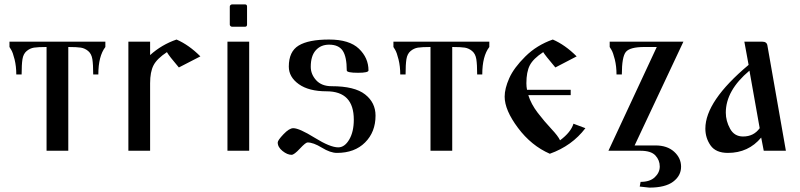

<svg xmlns="http://www.w3.org/2000/svg" viewBox="-20 -691 3666 880"><path d="M23.4 -475.6V-500H462.9V-475.6Q430.7 -433.6 430.7 -349.6H407.2Q407.2 -395.5 403.3 -419.9Q399.4 -444.3 384.3 -457Q369.1 -469.7 350.6 -472.7Q332 -475.6 293 -475.6V0H193.4V-475.6Q154.3 -475.6 135.7 -472.7Q117.2 -469.7 102.1 -457Q86.9 -444.3 83 -419.9Q79.1 -395.5 79.1 -349.6H54.7Q54.7 -386.7 46.9 -418.5Q39.1 -450.2 31.2 -462.9Z M568.4 0V-500H668V-438.5Q720.7 -486.3 789.1 -509.8Q845.7 -485.4 898.4 -432.6L799.8 -381.8Q753.9 -435.5 745.1 -452.1Q699.2 -421.9 683.6 -391.6Q668 -361.3 668 -309.6V0Z M1022.5 0V-500H1122.1V0ZM1033.2 -578.1V-661.1Q1033.2 -665 1036.6 -668Q1040 -670.9 1043.9 -670.9H1102.5Q1112.3 -670.9 1112.3 -661.1V-578.1Q1112.3 -568.4 1102.5 -568.4H1043.9Q1040 -568.4 1036.6 -571.3Q1033.2 -574.2 1033.2 -578.1Z M1252.9 -38.1Q1252.9 -47.9 1279.3 -75.7Q1305.7 -103.5 1324.2 -103.5Q1351.6 -103.5 1422.4 -59.6Q1493.2 -15.6 1530.3 -15.6Q1559.6 -15.6 1580.6 -51.3Q1601.6 -86.9 1601.6 -142.6Q1601.6 -272.5 1476.6 -272.5Q1395.5 -272.5 1349.6 -305.2Q1303.7 -337.9 1303.7 -385.7Q1303.7 -455.1 1349.1 -482.4Q1394.5 -509.8 1488.3 -509.8Q1581.1 -509.8 1625 -467.8Q1668.9 -425.8 1668.9 -368.2Q1668.9 -357.4 1621.1 -357.4Q1569.3 -357.4 1569.3 -368.2Q1569.3 -430.7 1550.8 -458.5Q1532.2 -486.3 1488.3 -486.3Q1450.2 -486.3 1427.2 -460.4Q1404.3 -434.6 1404.3 -384.8Q1404.3 -350.6 1429.2 -323.2Q1454.1 -295.9 1500 -295.9Q1605.5 -295.9 1653.3 -258.3Q1701.2 -220.7 1701.2 -161.1Q1701.2 -85.9 1653.3 -38.1Q1605.5 9.8 1524.4 9.8Q1494.1 9.8 1455.1 -14.2Q1416 -38.1 1389.6 -38.1Q1380.9 -38.1 1354.5 -9.8Q1328.1 18.6 1316.4 18.6Q1296.9 18.6 1274.9 1Q1252.9 -16.6 1252.9 -38.1Z M1783.2 -475.6V-500H2222.7V-475.6Q2190.4 -433.6 2190.4 -349.6H2167Q2167 -395.5 2163.1 -419.9Q2159.2 -444.3 2144 -457Q2128.9 -469.7 2110.4 -472.7Q2091.8 -475.6 2052.7 -475.6V0H1953.1V-475.6Q1914.1 -475.6 1895.5 -472.7Q1877 -469.7 1861.8 -457Q1846.7 -444.3 1842.8 -419.9Q1838.9 -395.5 1838.9 -349.6H1814.5Q1814.5 -386.7 1806.6 -418.5Q1798.8 -450.2 1791 -462.9Z M2293 -248Q2293 -285.2 2314 -332.5Q2335 -379.9 2387.7 -432.1Q2440.4 -484.4 2513.7 -509.8Q2570.3 -485.4 2623 -432.6L2525.4 -381.8Q2477.5 -438.5 2469.7 -452.1Q2423.8 -421.9 2408.2 -391.6Q2392.6 -361.3 2392.6 -309.6Q2392.6 -293.9 2395.5 -279.3H2595.7V-254.9H2401.4Q2414.1 -213.9 2444.8 -173.8Q2475.6 -133.8 2506.8 -100.6Q2538.1 -67.4 2546.9 -47.9Q2596.7 -85 2608.4 -124L2663.1 -103.5Q2601.6 -22.5 2500 13.7Q2415 -23.4 2354 -105Q2293 -186.5 2293 -248Z M2768.6 0 2990.2 -475.6H2933.6Q2867.2 -475.6 2848.6 -453.1Q2830.1 -430.7 2830.1 -349.6H2805.7Q2805.7 -386.7 2797.9 -418.5Q2790 -450.2 2782.2 -462.9L2774.4 -475.6V-500H3112.3L2888.7 -24.4H2984.4Q3038.1 -24.4 3069.8 4.4Q3101.6 33.2 3101.6 73.2Q3101.6 114.3 3065.4 141.6Q3029.3 168.9 2956.1 168.9L2912.1 164.1L2916 142.6Q2959 142.6 2981.4 121.1Q3003.9 99.6 3003.9 72.3Q3003.9 43 2983.9 21.5Q2963.9 0 2916 0Z M3212.9 -101.6Q3212.9 -227.5 3411.1 -393.6L3391.6 -500H3473.6Q3494.1 -500 3497.1 -483.4L3582 0H3480.5L3468.8 -60.5Q3410.2 9.8 3316.4 9.8Q3260.7 9.8 3236.8 -24.4Q3212.9 -58.6 3212.9 -101.6ZM3306.6 -174.8Q3306.6 -136.7 3326.2 -101.1Q3345.7 -65.4 3385.7 -65.4Q3434.6 -65.4 3461.9 -103.5L3415 -367.2Q3306.6 -276.4 3306.6 -174.8Z"/></svg>

Font: TriodPostnaja
Style: Medium
Weight: 500
Version: 20110805